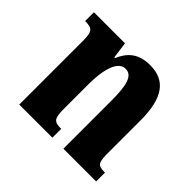

<svg xmlns="http://www.w3.org/2000/svg" viewBox="-125 -651 800 800"><g transform="rotate(45 274.5 -251.0)"><path d="M527 -52C484 -52 478 -60 478 -123V-311C478 -444 433 -502 344 -502C272 -502 240 -467 219 -419H215L205 -492H22V-440C65 -440 74 -431 74 -374V0H269V-52C227 -52 218 -61 218 -119V-263C218 -350 237 -419 282 -419C324 -419 334 -369 334 -283V0H527Z"/></g></svg>

Font: Noto Serif Armenian ExtraCondensed ExtraBold
Style: Regular
Weight: 800
Width: 2
Designer: Monotype Design Team
Foundry: Monotype Imaging Inc.
Version: Version 2.008